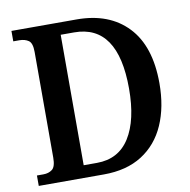

<svg xmlns="http://www.w3.org/2000/svg" viewBox="-80 -793 861 871"><g transform="rotate(-10 350.5 -357.0)"><path d="M29 0V-48H59Q83 -48 99.5 -60.5Q116 -73 116 -115V-602Q116 -643 99 -654.5Q82 -666 57 -666H29V-714H329Q479 -714 564 -624.5Q649 -535 649 -364Q649 -255 613 -173Q577 -91 505.5 -45.5Q434 0 329 0ZM307 -57Q407 -57 458 -138Q509 -219 509 -364Q509 -658 308 -658H246V-57Z"/></g></svg>

Font: Noto Serif SemiCondensed SemiBold
Style: Regular
Weight: 600
Width: 4
Designer: Monotype Design Team
Foundry: Monotype Imaging Inc.
Version: Version 2.013; ttfautohint (v1.8.4.7-5d5b)